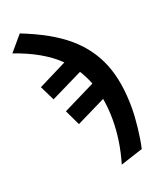

<svg xmlns="http://www.w3.org/2000/svg" viewBox="-168 -828 935 1136"><g transform="rotate(-20 300.0 -260.0)"><path d="M439 -61Q439 -130.9 427.7 -195.3L242.2 -104L195.8 -201.7L398.9 -302.2Q382.3 -346.7 354 -392.6L151.4 -293L105.5 -386.2L286.1 -476.6Q188.5 -572.3 15.1 -631.8L96.7 -728Q272.9 -658.7 373.8 -572.8Q474.6 -486.8 522 -370.1Q569.3 -253.4 569.3 -88.4Q569.3 -35.2 561.5 35.4Q553.7 106 541 161.6L398.4 208Q439 70.3 439 -61Z"/></g></svg>

Font: Cousine
Style: Bold
Weight: 700
Monospace: yes
Designer: Steve Matteson
Foundry: Ascender Corporation
Version: Version 1.20